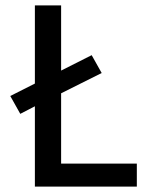

<svg xmlns="http://www.w3.org/2000/svg" viewBox="-20 -690 590 710"><path d="M109 0V-297L55 -269L18 -335L109 -381V-670H206V-429L319 -486L356 -420L206 -345V-85H486V0Z"/></svg>

Font: Lode Dark Term
Style: Bold
Weight: 700
Monospace: yes
Designer: Belleve Invis
Foundry: Belleve Invis
Version: Version 29.2.0